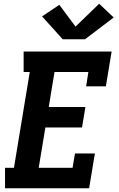

<svg xmlns="http://www.w3.org/2000/svg" viewBox="-20 -1012 640 1032"><path d="M7 0V-110H55L140 -625H107V-735H580L549 -548H443L455 -625H273L242 -437H439L421 -327H224L188 -110H370L383 -187H490L459 0ZM317 -801 206 -924 299 -986 386 -869 513 -992 591 -918 437 -801Z"/></svg>

Font: Iosevka Etoile XBdObl
Style: Regular
Weight: 800
Italic angle: -9°
Designer: Belleve Invis
Foundry: Belleve Invis
Version: Version 15.5.2; ttfautohint (v1.8.4)